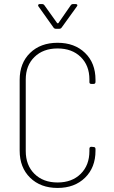

<svg xmlns="http://www.w3.org/2000/svg" viewBox="-20 -919 561 947"><path d="M77 -176V-525Q77 -608 128.5 -658Q180 -708 264 -708Q348 -708 399.5 -658Q451 -608 451 -526V-515Q451 -505 441 -505H431Q421 -505 421 -514V-527Q421 -596 378 -638Q335 -680 264 -680Q193 -680 150 -638Q107 -596 107 -527V-174Q107 -104 150 -61.5Q193 -19 264 -19Q335 -19 378 -61.5Q421 -104 421 -174V-185Q421 -195 431 -195L441 -194Q451 -194 451 -184V-175Q451 -93 399.5 -42.5Q348 8 264 8Q180 8 128.5 -42.5Q77 -93 77 -176ZM168 -893Q168 -895 170 -897Q172 -899 176 -899H187Q195 -899 199 -893L262 -805Q263 -804 265 -804Q267 -804 268 -805L329 -893Q333 -899 341 -899H353Q359 -899 361 -895.5Q363 -892 359 -887L284 -783Q280 -777 272 -777H256Q248 -777 244 -783L170 -887Q168 -889 168 -893Z"/></svg>

Font: Barlow Semi Condensed Thin
Style: Regular
Weight: 250
Width: 4
Designer: Jeremy Tribby
Foundry: Tribby Type
Version: Version 1.408